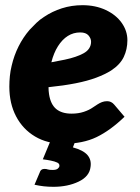

<svg xmlns="http://www.w3.org/2000/svg" viewBox="-20 -546 539 740"><path d="M225 8Q162 8 115 -20Q68 -48 42 -97.5Q16 -147 16 -212Q16 -232 18 -252.5Q20 -273 25 -293Q34 -332 51.5 -367Q69 -402 94 -431Q107 -445 120.5 -458Q134 -471 150 -481Q181 -502 218.5 -514Q256 -526 298 -526Q348 -526 387.5 -507.5Q427 -489 449 -458Q471 -427 471 -391Q471 -356 457 -326.5Q443 -297 408 -274Q384 -259 350.5 -246.5Q317 -234 271.5 -225Q226 -216 167 -210Q167 -203 167.5 -196Q168 -189 169 -183Q175 -144 196.5 -126Q218 -108 256 -108Q282 -108 303 -115Q324 -122 338 -132Q347 -138 355.5 -143.5Q364 -149 373 -152.5Q382 -156 393 -156Q409 -156 420 -143L460 -96Q405 -43 352 -17.5Q299 8 225 8ZM178 -306Q206 -311 229.5 -316Q253 -321 270.5 -327Q288 -333 301 -340Q316 -348 323.5 -359.5Q331 -371 331 -385Q331 -398 321 -409.5Q311 -421 289 -421Q263 -421 241.5 -407.5Q220 -394 203.5 -368Q187 -342 178 -306ZM186 174Q166 174 148.5 172Q131 170 113 166L133 119Q137 105 151 105Q159 105 164 107Q169 109 183 109Q196 109 202 104.5Q208 100 209 94Q210 85 200.5 80.5Q191 76 176 73Q161 70 145 68L177 -9H273L261 22Q301 33 317 51.5Q333 70 329 97Q325 134 283 154Q241 174 186 174Z"/></svg>

Font: Aleo Black
Style: Italic
Weight: 900
Italic angle: -7°
Designer: Alessio Laiso
Foundry: Alessio Laiso
Version: Version 2.001;gftools[0.9.29]